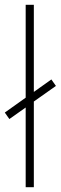

<svg xmlns="http://www.w3.org/2000/svg" viewBox="-30 -780 253 800"><path d="M203 -422 184 -449 111 -397V-760H77V-373L-10 -311L9 -284L77 -332V0H111V-357Z"/></svg>

Font: Kathrein 37 Thin Condensed
Style: Regular
Weight: 250
Width: 3
Designer: Lazydogs Typefoundry, based on Open Sans by Ascender Corporation
Foundry: Lazydogs Typefoundry
Version: Version 1.003;PS 001.003;hotconv 1.0.88;makeotf.lib2.5.64775